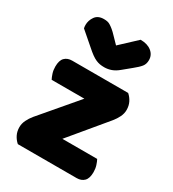

<svg xmlns="http://www.w3.org/2000/svg" viewBox="-180 -838 841 936"><g transform="rotate(30 240.5 -370.0)"><path d="M410 -485Q426 -471 435.5 -452Q445 -433 445 -409Q445 -389 435.5 -369.5Q426 -350 412 -333L244 -131H440Q446 -120 451.5 -103Q457 -86 457 -66Q457 -31 441.5 -15.5Q426 0 400 0H69Q53 -14 43.5 -33Q34 -52 34 -76Q34 -96 43.5 -115.5Q53 -135 67 -152L239 -354H55Q49 -365 43.5 -382Q38 -399 38 -419Q38 -454 53.5 -469.5Q69 -485 95 -485ZM243 -656 333 -740Q372 -740 395 -721.5Q418 -703 418 -674Q418 -652 406.5 -637.5Q395 -623 370 -603L325 -566Q305 -549 285.5 -542Q266 -535 246 -535Q232 -535 221 -537Q210 -539 198.5 -544Q187 -549 173 -559Q159 -569 140 -586L66 -650Q65 -655 64.5 -659Q64 -663 64 -668Q64 -694 79.5 -716Q95 -738 128 -738Q138 -738 146.5 -736.5Q155 -735 164 -729.5Q173 -724 184 -715Q195 -706 209 -691Z"/></g></svg>

Font: Baloo 2 ExtraBold
Style: Regular
Weight: 800
Designer: Sarang Kulkarni and Ek Type
Foundry: Ek Type
Version: Version 1.640;hotconv 1.0.111;makeotfexe 2.5.65597; ttfautoh